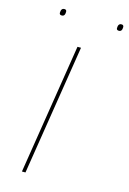

<svg xmlns="http://www.w3.org/2000/svg" viewBox="-130 -934 668 997"><g transform="rotate(15 203.5 -436.0)"><path d="M93 0 204 -700H223L112 0ZM390 -836Q377 -836 377 -847Q377 -872 395 -872Q407 -872 407 -860Q407 -836 390 -836ZM83 -836Q70 -836 70 -847Q70 -872 88 -872Q100 -872 100 -860Q100 -836 83 -836Z"/></g></svg>

Font: Georama ExtraExtended Thin
Style: Italic
Weight: 100
Width: 8
Italic angle: -9°
Designer: Jean-Baptiste Levee
Foundry: Production Type
Version: Version 1.000